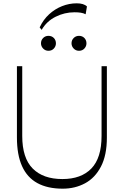

<svg xmlns="http://www.w3.org/2000/svg" viewBox="-20 -1129 746 1157"><path d="M358 8Q267 8 205.5 -25.5Q144 -59 113 -127.5Q82 -196 82 -301V-730H114V-310Q114 -177 177 -113.5Q240 -50 356 -50Q469 -50 530.5 -113.5Q592 -177 592 -310V-730H624V-300Q624 -194 588.5 -125.5Q553 -57 492.5 -24.5Q432 8 358 8ZM272 -823Q253 -823 240 -836.5Q227 -850 227 -868Q227 -887 240 -900Q253 -913 272 -913Q292 -913 304.5 -900Q317 -887 317 -868Q317 -850 304.5 -836.5Q292 -823 272 -823ZM456 -823Q437 -823 424 -836.5Q411 -850 411 -868Q411 -887 424 -900Q437 -913 456 -913Q476 -913 488.5 -900Q501 -887 501 -868Q501 -850 488.5 -836.5Q476 -823 456 -823ZM231 -949 219 -964Q241 -1011 276 -1043Q311 -1075 354 -1092Q397 -1109 442 -1109Q485 -1109 504 -1090L496 -1043Q483 -1050 466.5 -1052.5Q450 -1055 429 -1055Q369 -1055 315 -1028Q261 -1001 231 -949Z"/></svg>

Font: Savate ExtraLight
Style: Regular
Weight: 200
Designer: Max Esnée
Foundry: Plomb Type
Version: Version 2.000